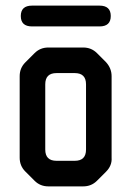

<svg xmlns="http://www.w3.org/2000/svg" viewBox="-20 -654 467 683"><path d="M103 -11Q123 9 152 9H276Q305 9 325 -11L357 -43Q379 -65 377 -93V-383Q377 -411 357 -433L325 -465Q305 -485 276 -485H152Q123 -485 103 -465L70 -432Q50 -412 50 -383V-93Q50 -64 70 -44ZM141 -122V-354Q141 -394 181 -394H246Q286 -394 286 -354V-122Q286 -82 246 -82H181Q141 -82 141 -122ZM54 -597Q54 -560 94 -560H334Q374 -560 374 -597Q374 -634 334 -634H94Q54 -634 54 -597Z"/></svg>

Font: WDXL Lubrifont TC
Style: Regular
Weight: 400
Designer: [WDXL Lubrifont] Copyright 2020-2022 (c) NightFurySL2001, Skr-ZERO; [ZCOOL QingKe HuangYou] Copyright 2018-2022 (c) The 
Version: Version 2.001;hotconv 1.1.1;makeotfexe 2.6.0